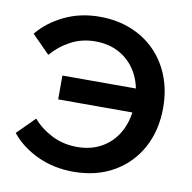

<svg xmlns="http://www.w3.org/2000/svg" viewBox="-82 -813 913 912"><g transform="rotate(10 374.0 -357.5)"><path d="M330 16Q234 16 155.5 -21Q77 -58 29 -118L113 -202Q150 -159 205 -131Q260 -103 327 -103Q398 -103 451 -135.5Q504 -168 532.5 -225.5Q561 -283 561 -358Q561 -433 532.5 -490Q504 -547 451 -579.5Q398 -612 327 -612Q262 -612 208.5 -583.5Q155 -555 117 -510L31 -597Q80 -657 157 -694Q234 -731 327 -731Q410 -731 478.5 -703.5Q547 -676 596 -626Q645 -576 671.5 -507.5Q698 -439 698 -357Q698 -248 652.5 -164Q607 -80 524 -32Q441 16 330 16ZM200 -310V-425H634V-310Z"/></g></svg>

Font: Wix Madefor Display
Style: Bold
Weight: 700
Designer: Dalton Maag Ltd
Foundry: Dalton Maag Ltd
Version: Version 3.100